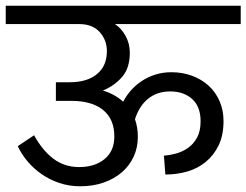

<svg xmlns="http://www.w3.org/2000/svg" viewBox="-30 -650 860 670"><path d="M329 -334Q370 -322 400 -295Q410 -315 426 -333.5Q442 -352 463.5 -366.5Q485 -381 511.5 -389.5Q538 -398 568 -398Q607 -398 640.5 -385.5Q674 -373 698.5 -350.5Q723 -328 736.5 -296.5Q750 -265 750 -228Q750 -178 733 -143Q716 -108 688 -85Q660 -62 623.5 -51.5Q587 -41 547 -41L542 -107Q561 -108 583.5 -114Q606 -120 625.5 -133.5Q645 -147 657.5 -169.5Q670 -192 670 -227Q670 -278 640.5 -304.5Q611 -331 564 -331Q519 -331 487.5 -306Q456 -281 441 -234Q446 -220 448.5 -204.5Q451 -189 451 -172Q451 -135 436.5 -103.5Q422 -72 395.5 -49Q369 -26 332 -13Q295 0 250 0Q211 0 177 -11.5Q143 -23 115 -42.5Q87 -62 66 -87Q45 -112 32 -140L89 -178Q118 -125 156.5 -96Q195 -67 246 -67Q301 -67 335 -95Q369 -123 369 -174Q369 -234 330 -266Q291 -298 219 -298H165V-363H213Q274 -363 308.5 -391.5Q343 -420 343 -472Q343 -510 318 -538Q293 -566 246 -566H-10V-630H810V-566H371Q393 -552 408 -525Q423 -498 423 -466Q423 -413 396.5 -382Q370 -351 329 -334Z"/></svg>

Font: Ek Mukta
Style: Regular
Weight: 400
Designer: Girish Dalvi and Yashodeep Gholap
Foundry: Ek Type
Version: Version 2.538;PS 1.001;hotconv 16.6.51;makeotf.lib2.5.65220;